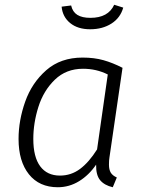

<svg xmlns="http://www.w3.org/2000/svg" viewBox="-20 -776 600 807"><path d="M495 -491 440 -114Q438 -103 438 -84Q438 -63 445.5 -50.5Q453 -38 471 -30L454 11Q419 3 401 -18.5Q383 -40 384 -84Q354 -40 312.5 -14.5Q271 11 223 11Q145 11 101.5 -43.5Q58 -98 58 -192Q58 -270 86 -349Q114 -428 174.5 -481Q235 -534 327 -534Q376 -534 415 -523Q454 -512 495 -491ZM120 -192Q120 -116 149 -77Q178 -38 232 -38Q279 -38 316.5 -66Q354 -94 388 -148L433 -463Q385 -487 329 -487Q258 -487 210.5 -441Q163 -395 141.5 -327Q120 -259 120 -192ZM239 -748 279 -753Q285 -726 305 -713.5Q325 -701 360 -701Q435 -701 460 -756L498 -744Q486 -701 448.5 -677Q411 -653 359 -653Q307 -653 275 -679Q243 -705 239 -748Z"/></svg>

Font: FiraGO Light
Style: Italic
Weight: 300
Italic angle: -8°
Designer: bBox Type GmbH
Foundry: bBox Type GmbH
Version: Version 1.001